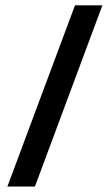

<svg xmlns="http://www.w3.org/2000/svg" viewBox="-20 -685 403 705"><path d="M255.3 -665.3H355.9L108.2 0H7.1Z"/></svg>

Font: Khula Semibold
Style: Regular
Weight: 600
Designer: Erin McLaughlin, Steve Matteson
Version: Version 1.000;PS 1.0;hotconv 1.0.72;makeotf.lib2.5.5900; ttf